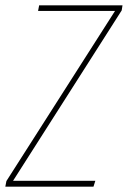

<svg xmlns="http://www.w3.org/2000/svg" viewBox="-26 -701 480 721"><path d="M-6 0 -2 -21 406 -660H117L121 -681H434L431 -662L23 -22H332L325 0Z"/></svg>

Font: Fira Sans Extra Condensed Thin
Style: Italic
Weight: 250
Width: 3
Italic angle: -8°
Designer: Carrois Corporate & Edenspiekermann AG
Foundry: Carrois Corporate GbR & Edenspiekermann AG
Version: Version 4.203